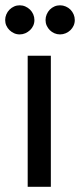

<svg xmlns="http://www.w3.org/2000/svg" viewBox="-32 -722 309 742"><path d="M164.5 -506.5V0H75V-506.5ZM101 -644.5Q101 -633 96.5 -623Q92 -613 84 -605.5Q76 -598 65.8 -593.5Q55.5 -589 44 -589Q32.5 -589 22.5 -593.5Q12.5 -598 4.8 -605.5Q-3 -613 -7.5 -623Q-12 -633 -12 -644.5Q-12 -656 -7.5 -666.5Q-3 -677 4.8 -684.8Q12.5 -692.5 22.5 -697Q32.5 -701.5 44 -701.5Q55.5 -701.5 65.8 -697Q76 -692.5 84 -684.8Q92 -677 96.5 -666.5Q101 -656 101 -644.5ZM257 -644.5Q257 -633 252.5 -623Q248 -613 240.2 -605.5Q232.5 -598 222 -593.5Q211.5 -589 200 -589Q188.5 -589 178.2 -593.5Q168 -598 160.5 -605.5Q153 -613 148.5 -623Q144 -633 144 -644.5Q144 -656 148.5 -666.5Q153 -677 160.5 -684.8Q168 -692.5 178.2 -697Q188.5 -701.5 200 -701.5Q211.5 -701.5 222 -697Q232.5 -692.5 240.2 -684.8Q248 -677 252.5 -666.5Q257 -656 257 -644.5Z"/></svg>

Font: Lato-Regular
Style: Regular
Weight: 400
Designer: Lukasz Dziedzic with Adam Twardoch and Botio Nikoltchev
Foundry: tyPoland Lukasz Dziedzic
Version: Version 2.015; 2015-08-06; http://www.latofonts.com/